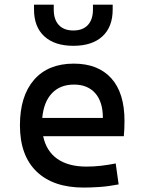

<svg xmlns="http://www.w3.org/2000/svg" viewBox="-20 -803 626 832"><path d="M342.8 9.8Q210.4 9.8 138.4 -59.8Q66.4 -129.4 66.4 -259.8Q66.4 -386.7 127.4 -457Q188.5 -527.3 299.8 -527.3Q404.8 -527.3 462.2 -463.9Q519.5 -400.4 519.5 -279.3Q519.5 -243.7 516.6 -212.9H167Q180.7 -147.9 228.5 -114.5Q276.4 -81.1 354.5 -81.1Q386.7 -81.1 418 -84.7Q449.2 -88.4 481.4 -94.7L494.1 -3.9Q448.2 4.9 410.2 7.3Q372.1 9.8 342.8 9.8ZM300.8 -436.5Q240.7 -436.5 205.1 -398.9Q169.4 -361.3 163.1 -292H425.8Q425.8 -361.8 392.6 -399.2Q359.4 -436.5 300.8 -436.5ZM297.9 -604.5Q216.8 -604.5 172.1 -645.5Q127.4 -686.5 127.4 -761.7V-782.7H212.9V-761.7Q212.9 -718.3 234.9 -694.6Q256.8 -670.9 297.9 -670.9Q338.9 -670.9 360.8 -694.6Q382.8 -718.3 382.8 -761.7V-782.7H468.3V-761.7Q468.3 -686.5 423.8 -645.5Q379.4 -604.5 297.9 -604.5Z"/></svg>

Font: Caskaydia Cove
Style: Regular
Weight: 400
Monospace: yes
Designer: Aaron Bell
Foundry: Saja Typeworks
Version: Version 4.300; ttfautohint (v1.8.3)